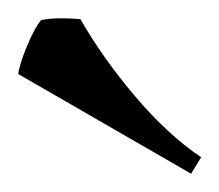

<svg xmlns="http://www.w3.org/2000/svg" viewBox="-20 -748 240 210"><path d="M25 -726Q35 -728 46.5 -728Q58 -728 68 -727Q92 -685 127.5 -643Q163 -601 200 -576L189 -558L0 -667Q1 -677 9.5 -697.5Q18 -718 25 -726Z"/></svg>

Font: Almendra SC
Style: Regular
Weight: 400
Designer: Ana Sanfelippo
Foundry: Ana Sanfelippo
Version: Version 1.003